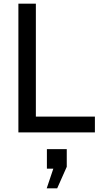

<svg xmlns="http://www.w3.org/2000/svg" viewBox="-20 -720 541 1044"><path d="M80 -700H175V-86H496V0H80ZM234 304 270 197H235V91H343V187L291 304Z"/></svg>

Font: Cabin
Style: Regular
Weight: 400
Designer: Pablo Impallari
Foundry: Pablo Impallari. http://www.impallari.com Igino Marini. http://www.ikern.com
Version: Version 2.200